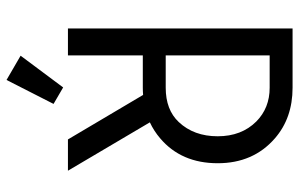

<svg xmlns="http://www.w3.org/2000/svg" viewBox="-194 -578 973 626"><g transform="rotate(90 293.0 -265.5)"><path d="M161.1 -657.7V-318.8H266.6Q338.4 -318.8 378.4 -361.3Q424.8 -410.6 424.8 -488.3Q424.8 -565.9 376.5 -614.3Q332.5 -657.7 266.6 -657.7ZM73.2 0V-732.4H266.6Q365.7 -732.4 432.1 -674.3Q512.7 -604 512.7 -488.3Q512.7 -369.6 431.6 -300.8Q407.7 -280.3 379.4 -267.1L537.1 0H435.1L290 -245.1Q278.8 -244.1 266.6 -244.1H161.1V0ZM241.2 200.2 162.1 154.3 265.6 15.6 319.3 46.9Z"/></g></svg>

Font: Consola Mono
Style: Book
Weight: 400
Monospace: yes
Version: Version 2.001